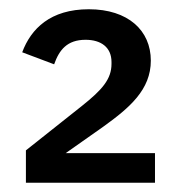

<svg xmlns="http://www.w3.org/2000/svg" viewBox="-20 -724 386 415"><path d="M315 -393H122L203 -450C260 -491 306 -530 306 -593C306 -658 257 -704 172 -704C89 -704 47 -662 28 -611L97 -585C108 -616 125 -638 165 -638C198 -638 221 -622 221 -590V-586C221 -553 201 -530 157 -495L36 -399V-329H315Z"/></svg>

Font: IBMKR Medm
Style: Regular
Weight: 500
Designer: Mike Abbink; Paul van der Laan; Pieter van Rosmalen; Wujin Sim; Chorong Kim; Dohee Lee;
Foundry: Sandoll Inc.
Version: Version 1.002